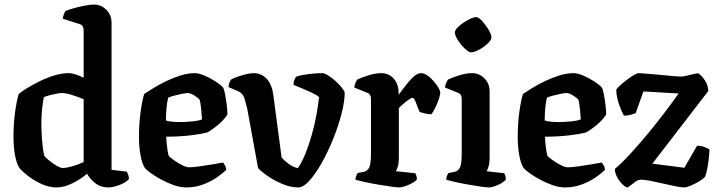

<svg xmlns="http://www.w3.org/2000/svg" viewBox="-20 -820 3142 840"><path d="M228 0Q193 0 158.5 -16.5Q124 -33 98.5 -53.5Q73 -74 65 -85Q53 -102 46 -139.5Q39 -177 39 -221Q39 -278 46 -329.5Q53 -381 62 -409Q75 -420 99.5 -435Q124 -450 154.5 -465Q185 -480 218 -490Q251 -500 281 -500Q295 -500 313.5 -493.5Q332 -487 346 -480V-688Q346 -696 342.5 -703.5Q339 -711 330 -714L255 -738Q256 -750 260 -759Q264 -768 267 -772Q278 -777 300.5 -783.5Q323 -790 348.5 -795Q374 -800 391 -800Q423 -800 445.5 -777Q468 -754 468 -721V-77L535 -69Q537 -65 540.5 -56.5Q544 -48 544 -37Q536 -27 520 -18.5Q504 -10 486 -5Q468 0 456 0Q419 0 395 -20Q371 -40 361 -60Q333 -36 296.5 -18Q260 0 228 0ZM256 -85Q270 -85 296.5 -92.5Q323 -100 346 -111V-386Q322 -396 295 -404.5Q268 -413 251 -413Q242 -413 226.5 -410Q211 -407 196 -403Q181 -399 172 -395Q168 -379 164.5 -345.5Q161 -312 161 -281Q161 -247 163.5 -215.5Q166 -184 169 -162.5Q172 -141 175 -137Q178 -132 193 -119.5Q208 -107 226 -96Q244 -85 256 -85Z M795 0Q768 0 739 -10.5Q710 -21 683.5 -35.5Q657 -50 638 -64Q619 -78 614 -85Q602 -102 595 -139.5Q588 -177 588 -221Q588 -278 595 -329.5Q602 -381 611 -409Q625 -418 649.5 -433.5Q674 -449 705 -464Q736 -479 769 -489.5Q802 -500 832 -500Q850 -500 875.5 -489Q901 -478 924 -463Q947 -448 956 -437Q961 -428 965 -406.5Q969 -385 972 -360.5Q975 -336 975 -319Q958 -293 932 -272Q906 -251 888 -241Q864 -234 814.5 -228Q765 -222 707 -222Q709 -189 712.5 -165.5Q716 -142 719 -137Q722 -133 738.5 -121Q755 -109 775 -98.5Q795 -88 806 -88Q822 -88 851.5 -92Q881 -96 910.5 -101Q940 -106 956 -109Q960 -104 964.5 -96Q969 -88 970 -77Q955 -62 929 -44Q903 -26 868.5 -13Q834 0 795 0ZM768 -286Q792 -286 822 -289Q852 -292 864 -298Q863 -317 860 -344.5Q857 -372 854 -382Q851 -389 832.5 -401Q814 -413 802 -413Q793 -413 776 -409.5Q759 -406 742 -401.5Q725 -397 716 -393Q711 -375 708.5 -347.5Q706 -320 706 -293Q715 -289 733.5 -287.5Q752 -286 768 -286Z M1285 0Q1251 0 1214.5 -15.5Q1178 -31 1149.5 -51Q1121 -71 1109 -85L1061 -348Q1056 -367 1049.5 -389Q1043 -411 1024 -420L980 -439Q980 -450 984 -459Q988 -468 991 -472Q1001 -478 1019.5 -484.5Q1038 -491 1057 -495.5Q1076 -500 1089 -500Q1124 -500 1147 -475Q1170 -450 1176 -403L1212 -131Q1218 -123 1238.5 -106.5Q1259 -90 1283 -84Q1300 -108 1315.5 -146Q1331 -184 1343.5 -228Q1356 -272 1364 -315.5Q1372 -359 1376 -395Q1365 -405 1342 -415.5Q1319 -426 1296.5 -435.5Q1274 -445 1264 -449Q1264 -461 1268 -470.5Q1272 -480 1275 -484Q1287 -489 1307.5 -492.5Q1328 -496 1349.5 -498Q1371 -500 1388 -500Q1400 -500 1416.5 -489.5Q1433 -479 1449.5 -464Q1466 -449 1477 -434.5Q1488 -420 1488 -414Q1488 -375 1474 -321.5Q1460 -268 1437.5 -212Q1415 -156 1388 -108Q1361 -60 1334 -30Q1307 0 1285 0Z M1727 0Q1718 0 1692 -3.5Q1666 -7 1634 -12.5Q1602 -18 1574.5 -24Q1547 -30 1535 -34Q1535 -42 1538.5 -50.5Q1542 -59 1545 -63L1571 -68Q1586 -71 1594.5 -85.5Q1603 -100 1603 -148V-388Q1603 -408 1587 -414L1530 -437Q1531 -449 1535.5 -458.5Q1540 -468 1543 -472Q1559 -480 1590.5 -490Q1622 -500 1648 -500Q1681 -500 1702.5 -476Q1724 -452 1724 -410V-405Q1734 -418 1750.5 -440.5Q1767 -463 1786 -481.5Q1805 -500 1822 -500Q1840 -500 1859.5 -482.5Q1879 -465 1892.5 -445Q1906 -425 1906 -415Q1906 -405 1899.5 -385.5Q1893 -366 1883.5 -347Q1874 -328 1867 -320Q1854 -320 1839.5 -323.5Q1825 -327 1816 -330Q1808 -348 1800 -370Q1792 -392 1785 -392Q1779 -392 1766 -382.5Q1753 -373 1740.5 -362Q1728 -351 1725 -347V-128Q1725 -107 1720.5 -92Q1716 -77 1712 -71L1797 -62Q1799 -59 1801.5 -51.5Q1804 -44 1804 -35Q1798 -27 1783.5 -19Q1769 -11 1753 -5.5Q1737 0 1727 0Z M2119 0Q2110 0 2084.5 -3.5Q2059 -7 2028 -12.5Q1997 -18 1970.5 -24Q1944 -30 1932 -34Q1932 -42 1935.5 -50.5Q1939 -59 1942 -63L1968 -68Q1983 -71 1991.5 -85.5Q2000 -100 2000 -148V-388Q2000 -408 1984 -414L1927 -437Q1928 -449 1932.5 -458.5Q1937 -468 1940 -472Q1956 -480 1987.5 -490Q2019 -500 2045 -500Q2077 -500 2099.5 -477Q2122 -454 2122 -421V-128Q2122 -107 2117.5 -92Q2113 -77 2109 -71L2186 -62Q2188 -59 2190.5 -51.5Q2193 -44 2193 -35Q2188 -27 2174.5 -19Q2161 -11 2145.5 -5.5Q2130 0 2119 0ZM2041 -591Q2031 -591 2014 -607Q1997 -623 1983.5 -644Q1970 -665 1970 -678Q1970 -690 1988 -705.5Q2006 -721 2028 -733Q2050 -745 2063 -745Q2074 -745 2089.5 -728Q2105 -711 2117.5 -690Q2130 -669 2130 -656Q2130 -645 2113.5 -629.5Q2097 -614 2076 -602.5Q2055 -591 2041 -591Z M2452 0Q2425 0 2396 -10.5Q2367 -21 2340.5 -35.5Q2314 -50 2295 -64Q2276 -78 2271 -85Q2259 -102 2252 -139.5Q2245 -177 2245 -221Q2245 -278 2252 -329.5Q2259 -381 2268 -409Q2282 -418 2306.5 -433.5Q2331 -449 2362 -464Q2393 -479 2426 -489.5Q2459 -500 2489 -500Q2507 -500 2532.5 -489Q2558 -478 2581 -463Q2604 -448 2613 -437Q2618 -428 2622 -406.5Q2626 -385 2629 -360.5Q2632 -336 2632 -319Q2615 -293 2589 -272Q2563 -251 2545 -241Q2521 -234 2471.5 -228Q2422 -222 2364 -222Q2366 -189 2369.5 -165.5Q2373 -142 2376 -137Q2379 -133 2395.5 -121Q2412 -109 2432 -98.5Q2452 -88 2463 -88Q2479 -88 2508.5 -92Q2538 -96 2567.5 -101Q2597 -106 2613 -109Q2617 -104 2621.5 -96Q2626 -88 2627 -77Q2612 -62 2586 -44Q2560 -26 2525.5 -13Q2491 0 2452 0ZM2425 -286Q2449 -286 2479 -289Q2509 -292 2521 -298Q2520 -317 2517 -344.5Q2514 -372 2511 -382Q2508 -389 2489.5 -401Q2471 -413 2459 -413Q2450 -413 2433 -409.5Q2416 -406 2399 -401.5Q2382 -397 2373 -393Q2368 -375 2365.5 -347.5Q2363 -320 2363 -293Q2372 -289 2390.5 -287.5Q2409 -286 2425 -286Z M2726 0Q2718 0 2704.5 -12.5Q2691 -25 2680.5 -44Q2670 -63 2670 -81Q2702 -108 2739.5 -149Q2777 -190 2815.5 -236.5Q2854 -283 2888.5 -328.5Q2923 -374 2949 -411L2795 -420L2761 -325Q2754 -322 2740 -318Q2726 -314 2710 -314Q2699 -332 2688 -364Q2677 -396 2676 -427Q2680 -435 2693.5 -447Q2707 -459 2723.5 -471.5Q2740 -484 2754 -492Q2768 -500 2774 -500Q2780 -500 2805 -498Q2830 -496 2862 -493Q2894 -490 2921.5 -487.5Q2949 -485 2960 -485Q2968 -485 2985 -489Q3002 -493 3017 -496.5Q3032 -500 3035 -499Q3049 -491 3063.5 -469Q3078 -447 3079 -422L2834 -104L2974 -86L3030 -183Q3048 -182 3062.5 -176.5Q3077 -171 3084 -166Q3084 -158 3082 -137Q3080 -116 3076 -91Q3072 -66 3065 -47Q3055 -36 3037 -25.5Q3019 -15 3001 -7.5Q2983 0 2974 0Q2961 0 2935.5 -5Q2910 -10 2880.5 -17Q2851 -24 2825 -29Q2799 -34 2786 -34Q2770 -34 2757 -23Q2744 -12 2726 0Z"/></svg>

Font: Texturina 72pt
Style: Bold
Weight: 700
Designer: Guillermo Torres Carreño
Foundry: Omnibus-Type
Version: Version 1.002; ttfautohint (v1.8.3)